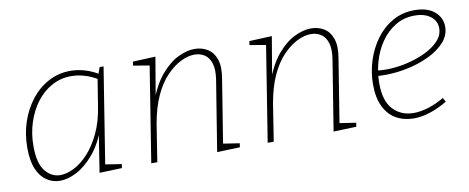

<svg xmlns="http://www.w3.org/2000/svg" viewBox="-53 -745 2367 968"><g transform="rotate(-10 1131.0 -261.5)"><path d="M190 7Q153 7 122 -13.5Q91 -34 73 -76Q55 -118 55 -185Q55 -256 76 -318Q97 -380 135 -428Q173 -476 224.5 -503Q276 -530 336 -530Q369 -530 406 -520Q443 -510 484 -485L471 -484L485 -523H505L425 -20L414 -37L510 -22L507 -2L392 2L426 -215L436 -223Q408 -143 365 -92Q322 -41 276 -17Q230 7 190 7ZM196 -21Q228 -21 265.5 -39.5Q303 -58 338.5 -96Q374 -134 402.5 -193Q431 -252 443 -333L466 -476L473 -461Q437 -483 402.5 -493Q368 -503 335 -503Q281 -503 235.5 -478Q190 -453 157 -409.5Q124 -366 105.5 -309Q87 -252 87 -188Q87 -100 119 -60.5Q151 -21 196 -21Z M994 2 1052 -358Q1060 -409 1050 -441Q1040 -473 1017.5 -487.5Q995 -502 966 -502Q933 -502 895.5 -483.5Q858 -465 822 -427.5Q786 -390 759 -331Q732 -272 718 -191L688 0H657L737 -502L747 -485L652 -501L655 -521L771 -526L734 -308L725 -300Q756 -386 798.5 -436Q841 -486 886.5 -508Q932 -530 971 -530Q1009 -530 1038 -512Q1067 -494 1080 -456.5Q1093 -419 1083 -360L1029 -24L1017 -37L1114 -22L1111 -2Z M1590 2 1648 -358Q1656 -409 1646 -441Q1636 -473 1613.5 -487.5Q1591 -502 1562 -502Q1529 -502 1491.5 -483.5Q1454 -465 1418 -427.5Q1382 -390 1355 -331Q1328 -272 1314 -191L1284 0H1253L1333 -502L1343 -485L1248 -501L1251 -521L1367 -526L1330 -308L1321 -300Q1352 -386 1394.5 -436Q1437 -486 1482.5 -508Q1528 -530 1567 -530Q1605 -530 1634 -512Q1663 -494 1676 -456.5Q1689 -419 1679 -360L1625 -24L1613 -37L1710 -22L1707 -2Z M2001 7Q1951 7 1911.5 -15Q1872 -37 1849.5 -82.5Q1827 -128 1827 -197Q1827 -259 1846 -318.5Q1865 -378 1900 -425.5Q1935 -473 1985 -501.5Q2035 -530 2097 -530Q2163 -530 2199.5 -499Q2236 -468 2236 -421Q2236 -378 2205.5 -343.5Q2175 -309 2124.5 -284.5Q2074 -260 2014 -247Q1954 -234 1896 -234Q1883 -234 1873 -234.5Q1863 -235 1852 -236L1856 -263Q1867 -262 1879.5 -261Q1892 -260 1905 -260Q1955 -260 2007.5 -271.5Q2060 -283 2105 -304Q2150 -325 2177.5 -354Q2205 -383 2205 -419Q2205 -456 2175 -479.5Q2145 -503 2093 -503Q2038 -503 1994.5 -476.5Q1951 -450 1920.5 -406Q1890 -362 1874.5 -307.5Q1859 -253 1859 -197Q1859 -106 1900 -63Q1941 -20 2005 -20Q2040 -20 2080.5 -32.5Q2121 -45 2162 -69L2173 -48Q2128 -21 2084 -7Q2040 7 2001 7Z"/></g></svg>

Font: Bitter Thin ExtraLight
Style: Italic
Weight: 250
Italic angle: -9°
Version: Version 2.002